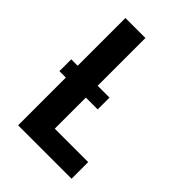

<svg xmlns="http://www.w3.org/2000/svg" viewBox="-215 -832 930 930"><g transform="rotate(45 250.0 -367.5)"><path d="M84 0V-735H221V-114H450V0ZM302 -327H40V-408H302Z"/></g></svg>

Font: Iosevka Term Curly Heavy
Style: Regular
Weight: 900
Designer: Belleve Invis
Foundry: Belleve Invis
Version: Version 32.3.0